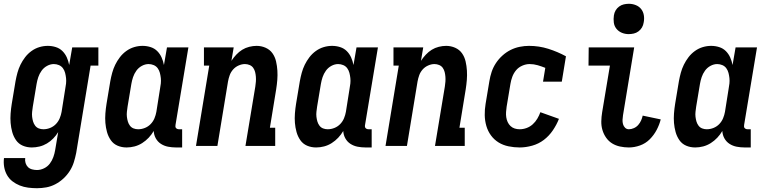

<svg xmlns="http://www.w3.org/2000/svg" viewBox="-27 -770 4047 1013"><path d="M168 223Q145 223 121.5 220Q98 217 77 208.5Q56 200 38.5 186.5Q21 173 10 153.5Q-1 134 -5 111Q-9 88 -6 64H106Q104 78 108 90.5Q112 103 120.5 111.5Q129 120 142 123.5Q155 127 168 127Q187 127 205.5 118Q224 109 236 93Q248 77 254.5 58.5Q261 40 264 22L280 -73Q269 -55 254 -39.5Q239 -24 220.5 -13Q202 -2 181.5 3Q161 8 141 8Q115 8 93 -1.5Q71 -11 57.5 -30.5Q44 -50 37.5 -73.5Q31 -97 29 -121.5Q27 -146 29 -171.5Q31 -197 35 -222L55 -342Q59 -364 65 -386Q71 -408 81 -428.5Q91 -449 105.5 -468Q120 -487 139.5 -501Q159 -515 181 -521.5Q203 -528 225 -528Q247 -528 267.5 -521.5Q288 -515 302.5 -500.5Q317 -486 325.5 -467Q334 -448 338 -427L354 -520H492V-424H451L375 37Q370 62 362.5 86Q355 110 341 132Q327 154 307.5 172Q288 190 265 202Q242 214 217.5 218.5Q193 223 168 223ZM202 -88Q220 -88 237.5 -95Q255 -102 268 -115.5Q281 -129 288 -146Q295 -163 298 -180L317 -300Q320 -315 321.5 -329.5Q323 -344 321.5 -358Q320 -372 316.5 -385.5Q313 -399 305 -410Q297 -421 284 -426.5Q271 -432 257 -432Q239 -432 221.5 -422.5Q204 -413 192.5 -397Q181 -381 175 -363Q169 -345 166 -327L146 -207Q144 -193 142.5 -180Q141 -167 142.5 -154Q144 -141 147.5 -129Q151 -117 158.5 -107Q166 -97 177.5 -92.5Q189 -88 202 -88Z M641 8Q615 8 593 -1.5Q571 -11 557.5 -30.5Q544 -50 537.5 -73.5Q531 -97 529 -121.5Q527 -146 529 -171.5Q531 -197 535 -222L555 -342Q559 -364 565 -386Q571 -408 581 -428.5Q591 -449 605.5 -468Q620 -487 639.5 -501Q659 -515 681 -521.5Q703 -528 725 -528Q747 -528 767.5 -521.5Q788 -515 802.5 -500.5Q817 -486 825.5 -467Q834 -448 838 -427L854 -520H967L899 -111Q898 -107 898.5 -102Q899 -97 902 -94Q905 -91 909 -89.5Q913 -88 918 -88H934V8H902Q880 8 859.5 4Q839 0 822 -11Q805 -22 795 -40Q785 -58 784 -79Q773 -60 757.5 -43.5Q742 -27 723 -15Q704 -3 683 2.5Q662 8 641 8ZM702 -88Q720 -88 737.5 -95Q755 -102 768 -115.5Q781 -129 788 -146Q795 -163 798 -180L817 -300Q820 -315 821.5 -329.5Q823 -344 821.5 -358Q820 -372 816.5 -385.5Q813 -399 805 -410Q797 -421 784 -426.5Q771 -432 757 -432Q739 -432 721.5 -422.5Q704 -413 692.5 -397Q681 -381 675 -363Q669 -345 666 -327L646 -207Q644 -193 642.5 -180Q641 -167 642.5 -154Q644 -141 647.5 -129Q651 -117 658.5 -107Q666 -97 677.5 -92.5Q689 -88 702 -88Z M1007 0 1077 -424H1049V-520H1206L1194 -449Q1205 -466 1219.5 -481.5Q1234 -497 1251 -507.5Q1268 -518 1288 -523Q1308 -528 1327 -528Q1352 -528 1374.5 -518Q1397 -508 1410.5 -489Q1424 -470 1429.5 -446Q1435 -422 1436.5 -397.5Q1438 -373 1436 -348Q1434 -323 1430 -298L1397 -96H1425V0H1268L1320 -313Q1322 -326 1323 -339Q1324 -352 1323 -365Q1322 -378 1319 -390Q1316 -402 1309 -412Q1302 -422 1290 -427Q1278 -432 1265 -432Q1249 -432 1232 -424.5Q1215 -417 1203 -403.5Q1191 -390 1185 -373.5Q1179 -357 1176 -340L1120 0Z M1641 8Q1615 8 1593 -1.5Q1571 -11 1557.5 -30.5Q1544 -50 1537.5 -73.5Q1531 -97 1529 -121.5Q1527 -146 1529 -171.5Q1531 -197 1535 -222L1555 -342Q1559 -364 1565 -386Q1571 -408 1581 -428.5Q1591 -449 1605.5 -468Q1620 -487 1639.5 -501Q1659 -515 1681 -521.5Q1703 -528 1725 -528Q1747 -528 1767.5 -521.5Q1788 -515 1802.5 -500.5Q1817 -486 1825.5 -467Q1834 -448 1838 -427L1854 -520H1967L1899 -111Q1898 -107 1898.5 -102Q1899 -97 1902 -94Q1905 -91 1909 -89.5Q1913 -88 1918 -88H1934V8H1902Q1880 8 1859.5 4Q1839 0 1822 -11Q1805 -22 1795 -40Q1785 -58 1784 -79Q1773 -60 1757.5 -43.5Q1742 -27 1723 -15Q1704 -3 1683 2.5Q1662 8 1641 8ZM1702 -88Q1720 -88 1737.5 -95Q1755 -102 1768 -115.5Q1781 -129 1788 -146Q1795 -163 1798 -180L1817 -300Q1820 -315 1821.5 -329.5Q1823 -344 1821.5 -358Q1820 -372 1816.5 -385.5Q1813 -399 1805 -410Q1797 -421 1784 -426.5Q1771 -432 1757 -432Q1739 -432 1721.5 -422.5Q1704 -413 1692.5 -397Q1681 -381 1675 -363Q1669 -345 1666 -327L1646 -207Q1644 -193 1642.5 -180Q1641 -167 1642.5 -154Q1644 -141 1647.5 -129Q1651 -117 1658.5 -107Q1666 -97 1677.5 -92.5Q1689 -88 1702 -88Z M2007 0 2077 -424H2049V-520H2206L2194 -449Q2205 -466 2219.5 -481.5Q2234 -497 2251 -507.5Q2268 -518 2288 -523Q2308 -528 2327 -528Q2352 -528 2374.5 -518Q2397 -508 2410.5 -489Q2424 -470 2429.5 -446Q2435 -422 2436.5 -397.5Q2438 -373 2436 -348Q2434 -323 2430 -298L2397 -96H2425V0H2268L2320 -313Q2322 -326 2323 -339Q2324 -352 2323 -365Q2322 -378 2319 -390Q2316 -402 2309 -412Q2302 -422 2290 -427Q2278 -432 2265 -432Q2249 -432 2232 -424.5Q2215 -417 2203 -403.5Q2191 -390 2185 -373.5Q2179 -357 2176 -340L2120 0Z M2715 8Q2685 8 2656 2Q2627 -4 2603.5 -18.5Q2580 -33 2563.5 -55.5Q2547 -78 2539 -105.5Q2531 -133 2530.5 -162.5Q2530 -192 2535 -222L2555 -342Q2559 -367 2567 -391Q2575 -415 2589.5 -437Q2604 -459 2624 -477Q2644 -495 2667 -506.5Q2690 -518 2715 -523Q2740 -528 2764 -528Q2817 -528 2866 -512.5Q2915 -497 2959 -473L2937 -339H2838L2850 -412Q2830 -420 2809.5 -426Q2789 -432 2767 -432Q2748 -432 2728.5 -423.5Q2709 -415 2696 -399.5Q2683 -384 2676 -365Q2669 -346 2666 -327L2646 -207Q2644 -193 2643 -179Q2642 -165 2644 -151.5Q2646 -138 2651.5 -126Q2657 -114 2666.5 -105Q2676 -96 2688.5 -92Q2701 -88 2715 -88Q2733 -88 2751 -94.5Q2769 -101 2783.5 -114Q2798 -127 2808 -144Q2818 -161 2824 -178L2922 -143Q2910 -112 2890 -82.5Q2870 -53 2842.5 -32Q2815 -11 2781 -1.5Q2747 8 2715 8Z M3291 8Q3267 8 3244 3Q3221 -2 3202.5 -13.5Q3184 -25 3171 -43.5Q3158 -62 3151.5 -84Q3145 -106 3145.5 -130Q3146 -154 3150 -178L3191 -424H3078L3079 -520H3319L3260 -162Q3258 -150 3257.5 -138Q3257 -126 3260 -115Q3263 -104 3271 -96Q3279 -88 3291 -88Q3304 -88 3317.5 -94Q3331 -100 3340.5 -111Q3350 -122 3355.5 -134.5Q3361 -147 3364 -160L3459 -140Q3452 -112 3437.5 -84.5Q3423 -57 3401 -35Q3379 -13 3349.5 -2.5Q3320 8 3291 8ZM3290 -590Q3271 -590 3254 -597Q3237 -604 3225.5 -618Q3214 -632 3211.5 -651Q3209 -670 3212 -689Q3214 -703 3221 -715Q3228 -727 3239.5 -735.5Q3251 -744 3264.5 -747Q3278 -750 3291 -750Q3310 -750 3327.5 -743Q3345 -736 3356 -722Q3367 -708 3370 -689Q3373 -670 3369 -651Q3367 -637 3360 -625Q3353 -613 3341.5 -604.5Q3330 -596 3316.5 -593Q3303 -590 3290 -590Z M3641 8Q3615 8 3593 -1.5Q3571 -11 3557.5 -30.5Q3544 -50 3537.5 -73.5Q3531 -97 3529 -121.5Q3527 -146 3529 -171.5Q3531 -197 3535 -222L3555 -342Q3559 -364 3565 -386Q3571 -408 3581 -428.5Q3591 -449 3605.5 -468Q3620 -487 3639.5 -501Q3659 -515 3681 -521.5Q3703 -528 3725 -528Q3747 -528 3767.5 -521.5Q3788 -515 3802.5 -500.5Q3817 -486 3825.5 -467Q3834 -448 3838 -427L3854 -520H3967L3899 -111Q3898 -107 3898.5 -102Q3899 -97 3902 -94Q3905 -91 3909 -89.5Q3913 -88 3918 -88H3934V8H3902Q3880 8 3859.5 4Q3839 0 3822 -11Q3805 -22 3795 -40Q3785 -58 3784 -79Q3773 -60 3757.5 -43.5Q3742 -27 3723 -15Q3704 -3 3683 2.5Q3662 8 3641 8ZM3702 -88Q3720 -88 3737.5 -95Q3755 -102 3768 -115.5Q3781 -129 3788 -146Q3795 -163 3798 -180L3817 -300Q3820 -315 3821.5 -329.5Q3823 -344 3821.5 -358Q3820 -372 3816.5 -385.5Q3813 -399 3805 -410Q3797 -421 3784 -426.5Q3771 -432 3757 -432Q3739 -432 3721.5 -422.5Q3704 -413 3692.5 -397Q3681 -381 3675 -363Q3669 -345 3666 -327L3646 -207Q3644 -193 3642.5 -180Q3641 -167 3642.5 -154Q3644 -141 3647.5 -129Q3651 -117 3658.5 -107Q3666 -97 3677.5 -92.5Q3689 -88 3702 -88Z"/></svg>

Font: Iosevka Curly Slab
Style: Bold Italic
Weight: 700
Italic angle: -9°
Monospace: yes
Designer: Belleve Invis
Foundry: Belleve Invis
Version: Version 22.1.2; ttfautohint (v1.8.4)